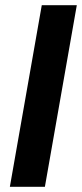

<svg xmlns="http://www.w3.org/2000/svg" viewBox="-20 -720 316 740"><path d="M18 0 141 -700H276L153 0Z"/></svg>

Font: DM Sans 28pt
Style: Bold Italic
Weight: 700
Italic angle: -10°
Version: Version 4.004;gftools[0.9.30]